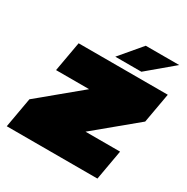

<svg xmlns="http://www.w3.org/2000/svg" viewBox="-207 -1133 1282 1313"><g transform="rotate(30 434.0 -476.0)"><path d="M427 -783 570 -952H834L633 -783ZM22 0 64 -237 383 -501H122L164 -737H868L826 -501L507 -237H780L738 0Z"/></g></svg>

Font: Tomorrow Black
Style: Italic
Weight: 900
Italic angle: -10°
Designer: Tony de Marco, Monica Rizzolli
Foundry: Just in Type
Version: Version 2.002